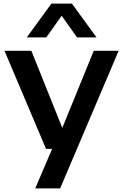

<svg xmlns="http://www.w3.org/2000/svg" viewBox="-20 -828 685 1068"><path d="M501.5 -545.5H640L314.5 220H176L270 0H236L5 -545.5H154.5L326.5 -116.5ZM517 -620H408.5L323 -740.5L237.5 -620H129L266 -808H380Z"/></svg>

Font: Encode Sans Expanded SemiBold
Style: Regular
Weight: 600
Width: 7
Designer: Multiple Designers
Foundry: Impallari Type
Version: Version 2.000